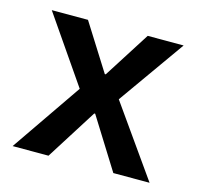

<svg xmlns="http://www.w3.org/2000/svg" viewBox="-71 -495 588 570"><g transform="rotate(15 223.0 -210.0)"><path d="M13.7 0Q41 0 124 0Q148.4 -39.1 222.7 -156.2Q223.6 -156.2 225.6 -156.2Q250 -117.2 323.2 0Q350.6 0 434.6 0Q396.5 -53.7 282.2 -215.8Q318.4 -266.6 426.8 -419.9Q399.4 -419.9 316.4 -419.9Q293.9 -383.8 225.6 -277.3Q225.6 -277.3 222.7 -277.3Q200.2 -312.5 132.8 -419.9Q105.5 -419.9 21.5 -419.9Q56.6 -369.1 162.1 -215.8Q125 -162.1 13.7 0Z"/></g></svg>

Font: TextaAlt
Style: Bold
Weight: 400
Designer: Daniel Hernandez & Miguel Hernandez
Version: Version 1.005;com.myfonts.easy.latinotype.texta.alt-bold.wfk